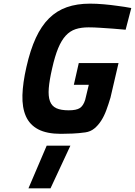

<svg xmlns="http://www.w3.org/2000/svg" viewBox="-20 -722 740 1053"><path d="M236 77H366L257 311H136ZM412 -376H630L586 -187Q575 -150 563 -117.5Q551 -85 534.5 -59.5Q518 -34 497 -17Q476 0 448 4Q413 9 377.5 10.5Q342 12 314 12Q237 12 190 -12.5Q143 -37 122 -84.5Q101 -132 103 -200Q105 -268 125 -355Q146 -448 176.5 -514Q207 -580 249 -621.5Q291 -663 346.5 -682.5Q402 -702 474 -702Q509 -702 549 -698.5Q589 -695 623 -690Q663 -685 700 -678L669 -559Q634 -562 598 -565Q567 -567 531.5 -569.5Q496 -572 466 -572Q425 -572 394.5 -562Q364 -552 340.5 -526.5Q317 -501 299 -457.5Q281 -414 266 -347Q251 -282 247.5 -238Q244 -194 254 -167Q264 -140 289 -128.5Q314 -117 357 -117Q399 -117 418 -129.5Q437 -142 447 -174L467 -257H385Z"/></svg>

Font: Panefresco 999wt
Style: Italic
Weight: 900
Version: Version 1.001